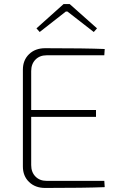

<svg xmlns="http://www.w3.org/2000/svg" viewBox="-20 -928 593 948"><path d="M176 -770 160 -788 294 -908H324L459 -788L443 -770L313 -871H305ZM495 -35 497 -4Q401 0 203 0Q154 0 123.5 -29.5Q93 -59 93 -106V-584Q93 -631 123.5 -660.5Q154 -690 203 -690Q401 -690 497 -686L495 -655H210Q176 -655 155 -633.5Q134 -612 134 -577V-385H454V-351H134V-113Q134 -78 155 -56.5Q176 -35 210 -35Z"/></svg>

Font: Exo 2.0 Extra Light
Style: Regular
Weight: 250
Designer: Natanael Gama
Version: Version 1.001;PS 001.001;hotconv 1.0.70;makeotf.lib2.5.58329